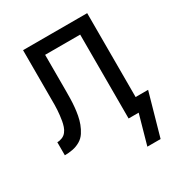

<svg xmlns="http://www.w3.org/2000/svg" viewBox="-163 -628 829 892"><g transform="rotate(-30 251.5 -181.5)"><path d="M368 157 412 0H358V-450H170V-257Q170 -236 169.5 -214.5Q169 -193 167 -171.5Q165 -150 161 -128.5Q157 -107 149.5 -87Q142 -67 130 -48.5Q118 -30 99 -19Q80 -8 59 -4Q38 0 16 0V-70Q30 -70 43 -75.5Q56 -81 64.5 -92Q73 -103 77.5 -116.5Q82 -130 84.5 -144Q87 -158 88.5 -172Q90 -186 91 -199.5Q92 -213 92 -227Q92 -241 92 -255V-520H436V-70H503L439 157Z"/></g></svg>

Font: HulyMono
Style: Regular
Weight: 400
Monospace: yes
Designer: Belleve Invis
Foundry: Belleve Invis
Version: Version 33.2.5; ttfautohint (v1.8.4)